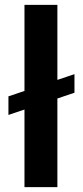

<svg xmlns="http://www.w3.org/2000/svg" viewBox="-20 -770 342 790"><path d="M286.4 -464.9V-388.4L14.7 -297.1V-373.6ZM216.1 -750V0H80.7V-750Z"/></svg>

Font: Vazirmatn
Style: Regular
Weight: 400
Designer: Saber Rastikerdar
Foundry: Saber Rastikerdar
Version: Version 33.003;September 2, 2022;FontCreator 14.0.0.2862 64-